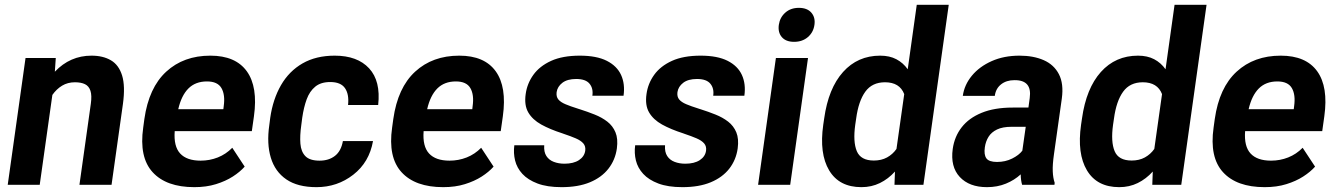

<svg xmlns="http://www.w3.org/2000/svg" viewBox="-20 -770 5573 800"><path d="M361.3 -538.1Q409.2 -538.1 442.1 -518.8Q475.1 -499.5 488.8 -455.3Q502.4 -411.1 492.2 -336.9L444.8 0H311L358.4 -337.4Q363.3 -372.1 356.9 -391.6Q350.6 -411.1 334.2 -419.2Q317.9 -427.2 292 -427.2Q262.2 -427.2 238.8 -413.1Q215.3 -398.9 198.2 -374.5L145.5 0H12.2L86.4 -528.3H212.4L208.5 -471.2Q272 -538.1 361.3 -538.1Z M1038.1 -285.6 1029.3 -223.6H708Q703.1 -160.2 730.7 -130.4Q758.3 -100.6 815.9 -100.6Q853.5 -100.6 887.5 -114Q921.4 -127.4 947.8 -154.3L999.5 -75.7Q980 -53.7 950 -34.4Q919.9 -15.1 879.9 -2.7Q839.8 9.8 789.6 9.8Q672.9 9.8 616 -52.5Q559.1 -114.7 576.7 -238.3L581.5 -273.9Q600.1 -404.8 672.6 -471.4Q745.1 -538.1 856.4 -538.1Q961.4 -538.1 1008.3 -473.1Q1055.2 -408.2 1038.1 -285.6ZM910.6 -314.9 912.1 -327.1Q918.9 -375 902.8 -402.8Q886.7 -430.7 842.3 -430.7Q794.4 -430.7 765.1 -401.4Q735.8 -372.1 722.7 -314.9Z M1408.7 -182.1H1534.2Q1518.6 -93.8 1451.9 -42Q1385.3 9.8 1298.8 9.8Q1220.2 9.8 1173.1 -22.5Q1126 -54.7 1108.4 -113Q1090.8 -171.4 1102.1 -249L1106 -279.3Q1117.2 -356.9 1150.9 -415.3Q1184.6 -473.6 1240.7 -505.9Q1296.9 -538.1 1374.5 -538.1Q1469.2 -538.1 1518.1 -485.1Q1566.9 -432.1 1555.7 -332.5H1430.2Q1435.1 -377 1417.5 -402.6Q1399.9 -428.2 1356 -428.2Q1316.9 -428.2 1293.5 -408.9Q1270 -389.6 1257.8 -356.2Q1245.6 -322.8 1239.3 -279.3L1235.4 -249Q1229 -204.6 1231.7 -171.1Q1234.4 -137.7 1252.7 -119.1Q1271 -100.6 1311.5 -100.6Q1350.1 -100.6 1375.7 -120.6Q1401.4 -140.6 1408.7 -182.1Z M2075.2 -285.6 2066.4 -223.6H1745.1Q1740.2 -160.2 1767.8 -130.4Q1795.4 -100.6 1853 -100.6Q1890.6 -100.6 1924.6 -114Q1958.5 -127.4 1984.9 -154.3L2036.6 -75.7Q2017.1 -53.7 1987.1 -34.4Q1957 -15.1 1917 -2.7Q1877 9.8 1826.7 9.8Q1710 9.8 1653.1 -52.5Q1596.2 -114.7 1613.8 -238.3L1618.7 -273.9Q1637.2 -404.8 1709.7 -471.4Q1782.2 -538.1 1893.6 -538.1Q1998.5 -538.1 2045.4 -473.1Q2092.3 -408.2 2075.2 -285.6ZM1947.8 -314.9 1949.2 -327.1Q1956.1 -375 1939.9 -402.8Q1923.8 -430.7 1879.4 -430.7Q1831.5 -430.7 1802.2 -401.4Q1772.9 -372.1 1759.8 -314.9Z M2323.2 -214.4Q2271.5 -231 2235.1 -251.2Q2198.7 -271.5 2181.2 -301.5Q2163.6 -331.5 2170.4 -378.4Q2176.3 -421.9 2202.4 -458.3Q2228.5 -494.6 2276.4 -516.4Q2324.2 -538.1 2396 -538.1Q2465.8 -538.1 2508.3 -516.6Q2550.8 -495.1 2567.9 -457.5Q2585 -419.9 2578.1 -371.1H2448.2Q2452.6 -401.4 2436.5 -421.1Q2420.4 -440.9 2380.9 -440.9Q2343.8 -440.9 2323.2 -425Q2302.7 -409.2 2299.3 -386.2Q2296.9 -367.2 2306.4 -355.7Q2315.9 -344.2 2336.2 -335.7Q2356.4 -327.1 2386.2 -317.9Q2388.2 -316.9 2390.6 -316.4Q2393.1 -315.9 2395.5 -314.9Q2427.7 -304.7 2457.8 -292.7Q2487.8 -280.8 2510.5 -263.2Q2533.2 -245.6 2544.4 -218.8Q2555.7 -191.9 2550.3 -151.4Q2543.5 -103.5 2515.1 -67.1Q2486.8 -30.8 2438 -10.5Q2389.2 9.8 2319.8 9.8Q2259.8 9.8 2219.7 -5.4Q2179.7 -20.5 2156.7 -45.4Q2133.8 -70.3 2126.2 -101.3Q2118.7 -132.3 2123 -164.6H2247.6Q2245.6 -136.7 2256.6 -119.9Q2267.6 -103 2287.6 -95.5Q2307.6 -87.9 2332 -87.9Q2369.6 -87.9 2392.3 -102.8Q2415 -117.7 2418.5 -142.1Q2420.9 -160.6 2410.4 -172.6Q2399.9 -184.6 2378.9 -193.6Q2357.9 -202.6 2328.6 -212.4Q2325.7 -213.4 2323.2 -214.4Z M2826.7 -214.4Q2774.9 -231 2738.5 -251.2Q2702.1 -271.5 2684.6 -301.5Q2667 -331.5 2673.8 -378.4Q2679.7 -421.9 2705.8 -458.3Q2731.9 -494.6 2779.8 -516.4Q2827.6 -538.1 2899.4 -538.1Q2969.2 -538.1 3011.7 -516.6Q3054.2 -495.1 3071.3 -457.5Q3088.4 -419.9 3081.5 -371.1H2951.7Q2956.1 -401.4 2939.9 -421.1Q2923.8 -440.9 2884.3 -440.9Q2847.2 -440.9 2826.7 -425Q2806.2 -409.2 2802.7 -386.2Q2800.3 -367.2 2809.8 -355.7Q2819.3 -344.2 2839.6 -335.7Q2859.9 -327.1 2889.6 -317.9Q2891.6 -316.9 2894 -316.4Q2896.5 -315.9 2898.9 -314.9Q2931.2 -304.7 2961.2 -292.7Q2991.2 -280.8 3013.9 -263.2Q3036.6 -245.6 3047.9 -218.8Q3059.1 -191.9 3053.7 -151.4Q3046.9 -103.5 3018.6 -67.1Q2990.2 -30.8 2941.4 -10.5Q2892.6 9.8 2823.2 9.8Q2763.2 9.8 2723.1 -5.4Q2683.1 -20.5 2660.2 -45.4Q2637.2 -70.3 2629.6 -101.3Q2622.1 -132.3 2626.5 -164.6H2751Q2749 -136.7 2760 -119.9Q2771 -103 2791 -95.5Q2811 -87.9 2835.4 -87.9Q2873 -87.9 2895.8 -102.8Q2918.5 -117.7 2921.9 -142.1Q2924.3 -160.6 2913.8 -172.6Q2903.3 -184.6 2882.3 -193.6Q2861.3 -202.6 2832 -212.4Q2829.1 -213.4 2826.7 -214.4Z M3308.6 -737.3Q3343.3 -737.3 3360.6 -717.3Q3377.9 -697.3 3373.5 -666.5Q3369.1 -635.3 3346.2 -615.5Q3323.2 -595.7 3288.6 -595.7Q3254.4 -595.7 3237.5 -615.5Q3220.7 -635.3 3225.1 -666.5Q3229.5 -697.3 3252 -717.3Q3274.4 -737.3 3308.6 -737.3ZM3272.5 0H3138.7L3212.9 -528.3H3346.7Z M3799.8 -750H3933.1L3827.6 0H3707L3709 -55.2Q3681.2 -24.4 3646.2 -7.3Q3611.3 9.8 3569.3 9.8Q3476.6 9.8 3434.8 -60.1Q3393.1 -129.9 3410.2 -250L3414.1 -276.4Q3431.6 -401.9 3492.7 -470Q3553.7 -538.1 3647.5 -538.1Q3686.5 -538.1 3714.8 -523.2Q3743.2 -508.3 3762.2 -481.4ZM3621.1 -101.1Q3652.3 -101.1 3676 -114Q3699.7 -127 3715.3 -149.4L3747.6 -377.9Q3728.5 -427.2 3667.5 -427.2Q3613.8 -427.2 3585.4 -387.9Q3557.1 -348.6 3547.4 -276.4L3543.5 -250Q3533.7 -179.2 3550 -140.1Q3566.4 -101.1 3621.1 -101.1Z M4371.6 -127.9Q4365.2 -83.5 4366.5 -55.7Q4367.7 -27.8 4374.5 -8.3L4373.5 0H4238.8Q4233.4 -18.1 4232.9 -43.5Q4207 -19.5 4171.4 -4.9Q4135.7 9.8 4092.3 9.8Q4018.6 9.8 3979 -32.7Q3939.5 -75.2 3949.7 -149.4Q3957 -201.2 3987.1 -239.7Q4017.1 -278.3 4070.3 -300Q4123.5 -321.8 4199.7 -321.8H4265.1L4270.5 -361.3Q4281.2 -437 4206.5 -436Q4173.3 -436 4151.1 -418.5Q4128.9 -400.9 4125 -370.6H3991.7Q3998 -416.5 4029.5 -454.6Q4061 -492.7 4112.1 -515.4Q4163.1 -538.1 4228 -538.1Q4286.1 -538.1 4328.9 -519.3Q4371.6 -500.5 4392.1 -460.9Q4412.6 -421.4 4404.3 -359.9ZM4134.3 -95.2Q4168.9 -95.2 4197.3 -109.4Q4225.6 -123.5 4239.7 -142.1L4253.9 -241.7H4194.8Q4157.7 -241.7 4134.3 -230.5Q4110.8 -219.2 4098.9 -200Q4086.9 -180.7 4083.5 -156.2Q4079.1 -125.5 4089.8 -110.4Q4100.6 -95.2 4134.3 -95.2Z M4874 -750H5007.3L4901.9 0H4781.2L4783.2 -55.2Q4755.4 -24.4 4720.5 -7.3Q4685.5 9.8 4643.6 9.8Q4550.8 9.8 4509 -60.1Q4467.3 -129.9 4484.4 -250L4488.3 -276.4Q4505.9 -401.9 4566.9 -470Q4627.9 -538.1 4721.7 -538.1Q4760.7 -538.1 4789.1 -523.2Q4817.4 -508.3 4836.4 -481.4ZM4695.3 -101.1Q4726.6 -101.1 4750.2 -114Q4773.9 -127 4789.6 -149.4L4821.8 -377.9Q4802.7 -427.2 4741.7 -427.2Q4688 -427.2 4659.7 -387.9Q4631.3 -348.6 4621.6 -276.4L4617.7 -250Q4607.9 -179.2 4624.3 -140.1Q4640.6 -101.1 4695.3 -101.1Z M5498 -285.6 5489.3 -223.6H5168Q5163.1 -160.2 5190.7 -130.4Q5218.3 -100.6 5275.9 -100.6Q5313.5 -100.6 5347.4 -114Q5381.3 -127.4 5407.7 -154.3L5459.5 -75.7Q5439.9 -53.7 5409.9 -34.4Q5379.9 -15.1 5339.8 -2.7Q5299.8 9.8 5249.5 9.8Q5132.8 9.8 5075.9 -52.5Q5019 -114.7 5036.6 -238.3L5041.5 -273.9Q5060.1 -404.8 5132.6 -471.4Q5205.1 -538.1 5316.4 -538.1Q5421.4 -538.1 5468.3 -473.1Q5515.1 -408.2 5498 -285.6ZM5370.6 -314.9 5372.1 -327.1Q5378.9 -375 5362.8 -402.8Q5346.7 -430.7 5302.2 -430.7Q5254.4 -430.7 5225.1 -401.4Q5195.8 -372.1 5182.6 -314.9Z"/></svg>

Font: Robert Sans ExtraBold
Style: Italic
Weight: 800
Italic angle: -8°
Designer: Christian Robertson (extended by Adam Twardoch)
Foundry: Google
Version: Version 12.135;April 2, 2019;FontCreator 11.5.0.2425 64-bit;